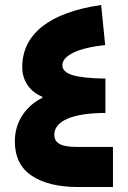

<svg xmlns="http://www.w3.org/2000/svg" viewBox="-20 -751 512 771"><path d="M149.9 -357.9C116.2 -341.8 89.4 -317.9 69.3 -287.1C49.3 -255.9 39.6 -221.2 39.6 -183.6C39.6 -121.6 62 -75.7 107.4 -45.4C152.3 -15.1 214.8 0 294.4 0H433.6V-161.1H289.1C230 -161.1 198.2 -172.9 198.2 -210.4C198.2 -263.7 268.1 -297.4 403.3 -297.4V-435.5C282.7 -437 230.5 -453.1 230.5 -488.8C230.5 -527.3 290.5 -558.1 402.3 -570.3L386.2 -731C180.7 -701.2 69.3 -615.7 69.3 -481.4C69.3 -422.4 104.5 -380.4 149.9 -362.8Z"/></svg>

Font: Estedad ExtraBold
Style: Regular
Weight: 800
Designer: Amin Abedi
Version: Version 7.3